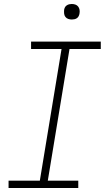

<svg xmlns="http://www.w3.org/2000/svg" viewBox="-20 -944 540 964"><path d="M373 0H23V-37H180L289 -698H136V-735H486V-698H329L220 -37H373ZM341 -846Q331 -846 322.5 -849Q314 -852 308.5 -859Q303 -866 302 -875.5Q301 -885 302 -895Q303 -901 306 -907Q309 -913 315 -917Q321 -921 327.5 -922.5Q334 -924 340 -924Q350 -924 358.5 -921Q367 -918 372.5 -911Q378 -904 379.5 -894.5Q381 -885 379 -875Q378 -869 375 -863Q372 -857 366.5 -853Q361 -849 354 -847.5Q347 -846 341 -846Z"/></svg>

Font: Iosevka Extralight
Style: Italic
Weight: 200
Italic angle: -9°
Monospace: yes
Designer: Belleve Invis
Foundry: Belleve Invis
Version: Version 32.5.0; ttfautohint (v1.8.4)